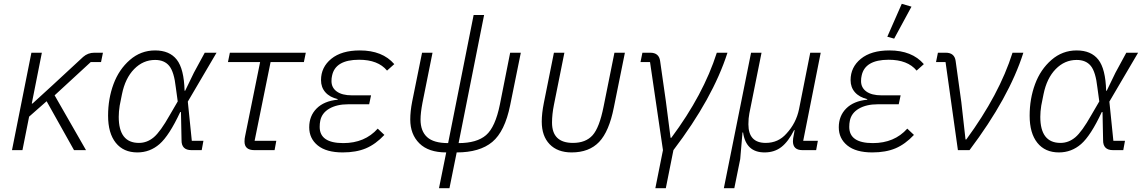

<svg xmlns="http://www.w3.org/2000/svg" viewBox="-20 -789 6003 1009"><path d="M369 0 225 -257 133 -176 98 0H43L145 -512H200L147 -245H151L256 -341L417 -490Q442 -512 476 -512H521L511 -463H457L267 -288L432 0Z M1049 -49 1040 0H986Q933 0 934 -53L931 -200H927Q869 -76 818.5 -32Q768 12 702 12Q629 12 588.5 -38.5Q548 -89 548 -181Q548 -270 576.5 -347Q605 -424 662.5 -474Q720 -524 795 -524Q871 -524 909 -475.5Q947 -427 950 -312H953L999 -407L1056 -512H1118L967 -255L988 -49ZM710 -38Q753 -38 788 -67.5Q823 -97 872 -184L914 -256L904 -329Q895 -411 869.5 -442.5Q844 -474 795 -474Q732 -474 685 -426Q638 -378 621 -294L609 -234Q604 -202 604 -175Q604 -38 710 -38Z M1423 0H1317Q1265 0 1265 -45Q1265 -61 1268 -73L1347 -463H1178L1188 -512H1587L1577 -463H1402L1318 -49H1432Z M1965 -113 2000 -80Q1954 -31 1903 -9.5Q1852 12 1781 12Q1695 12 1650 -24.5Q1605 -61 1605 -120Q1605 -180 1644 -219Q1683 -258 1754 -265L1755 -268Q1713 -278 1690 -304Q1667 -330 1667 -368Q1667 -436 1721 -480Q1775 -524 1871 -524Q1990 -524 2052 -452L2014 -418Q1967 -475 1867 -475Q1742 -475 1725 -391Q1722 -379 1722 -363Q1722 -328 1750 -308Q1778 -288 1829 -288H1930L1920 -241H1810Q1750 -241 1710.5 -218Q1671 -195 1663 -154Q1660 -140 1660 -122Q1660 -37 1784 -37Q1897 -37 1965 -113Z M2342 200H2287L2325 12Q2232 12 2184 -35.5Q2136 -83 2136 -161Q2136 -204 2146 -255L2198 -512H2253L2200 -248Q2190 -195 2190 -161Q2190 -100 2224.5 -68.5Q2259 -37 2335 -37L2469 -710H2524L2390 -37Q2486 -37 2534.5 -79Q2583 -121 2607 -240L2661 -512H2717L2661 -236Q2633 -98 2567 -43Q2501 12 2380 12Z M2946 -512 2891 -238Q2881 -188 2881 -145Q2881 -38 2991 -38Q3058 -38 3094 -78Q3130 -118 3152 -229L3209 -512H3264L3206 -225Q3181 -98 3128.5 -43Q3076 12 2984 12Q2910 12 2868.5 -31Q2827 -74 2827 -150Q2827 -193 2838 -248L2891 -512Z M3424 200 3464 0 3396 -463H3346L3356 -512H3397Q3443 -512 3449 -469L3479 -259L3504 -65H3508Q3677 -292 3747 -512H3803Q3726 -272 3519 0L3479 200Z M3839 200H3784L3927 -512H3982L3918 -193Q3913 -168 3913 -136Q3913 -38 4004 -38Q4070 -38 4113 -87Q4164 -142 4179 -215L4238 -512H4293L4201 -49H4278L4269 0H4197Q4147 0 4147 -47Q4147 -60 4152 -83L4156 -105H4153Q4123 -45 4086.5 -16.5Q4050 12 3998 12Q3900 12 3885 -93H3882L3870 47Z M4770 -754 4679 -586 4643 -596 4719 -769ZM4748 -113 4783 -80Q4737 -31 4686 -9.5Q4635 12 4564 12Q4478 12 4433 -24.5Q4388 -61 4388 -120Q4388 -180 4427 -219Q4466 -258 4537 -265L4538 -268Q4496 -278 4473 -304Q4450 -330 4450 -368Q4450 -436 4504 -480Q4558 -524 4654 -524Q4773 -524 4835 -452L4797 -418Q4750 -475 4650 -475Q4525 -475 4508 -391Q4505 -379 4505 -363Q4505 -328 4533 -308Q4561 -288 4612 -288H4713L4703 -241H4593Q4533 -241 4493.5 -218Q4454 -195 4446 -154Q4443 -140 4443 -122Q4443 -37 4567 -37Q4680 -37 4748 -113Z M5075 0H5014L4949 -463H4899L4909 -512H4950Q4996 -512 5002 -469L5032 -252L5054 -56H5058Q5232 -293 5301 -512H5358Q5283 -276 5075 0Z M5892 -49 5883 0H5829Q5776 0 5777 -53L5774 -200H5770Q5712 -76 5661.5 -32Q5611 12 5545 12Q5472 12 5431.5 -38.5Q5391 -89 5391 -181Q5391 -270 5419.5 -347Q5448 -424 5505.5 -474Q5563 -524 5638 -524Q5714 -524 5752 -475.5Q5790 -427 5793 -312H5796L5842 -407L5899 -512H5961L5810 -255L5831 -49ZM5553 -38Q5596 -38 5631 -67.5Q5666 -97 5715 -184L5757 -256L5747 -329Q5738 -411 5712.5 -442.5Q5687 -474 5638 -474Q5575 -474 5528 -426Q5481 -378 5464 -294L5452 -234Q5447 -202 5447 -175Q5447 -38 5553 -38Z"/></svg>

Font: IBM Plex Sans Light
Style: Italic
Weight: 300
Italic angle: -11.31°
Designer: Mike Abbink, Paul van der Laan, Pieter van Rosmalen
Foundry: Bold Monday
Version: Version 3.0